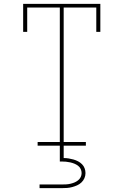

<svg xmlns="http://www.w3.org/2000/svg" viewBox="-20 -755 640 995"><path d="M175 0V-19H290V-716H121V-590H100V-735H500V-590H479V-716H310V-19H425V0ZM185 220V201H300Q311 201 322 200.5Q333 200 344 197.5Q355 195 365 191Q375 187 384 180Q393 173 398 163Q403 153 403 142Q403 131 398 120.5Q393 110 384 103.5Q375 97 365 93Q355 89 344 86.5Q333 84 322 83Q311 82 300 82H290V0H310V64Q323 64 335.5 66Q348 68 360.5 71.5Q373 75 384.5 81Q396 87 405 96Q414 105 418.5 117Q423 129 423 142Q423 156 417.5 168.5Q412 181 402 190.5Q392 200 379.5 205.5Q367 211 354 214.5Q341 218 327.5 219Q314 220 300 220Z"/></svg>

Font: Iosevka HT Thin Extended
Style: Regular
Weight: 100
Width: 7
Monospace: yes
Designer: Belleve Invis
Foundry: Belleve Invis
Version: Version 32.3.0; ttfautohint (v1.8.4)